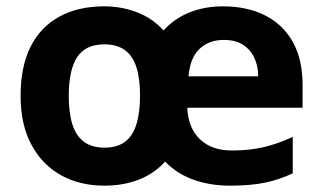

<svg xmlns="http://www.w3.org/2000/svg" viewBox="-20 -576 1018 606"><path d="M683 -556Q761 -556 817.5 -527Q874 -498 904.5 -443Q935 -388 935 -308V-236H571Q574 -172 611 -136.5Q648 -101 712 -101Q767 -101 812 -111.5Q857 -122 904 -144V-29Q862 -9 816.5 0.5Q771 10 706 10Q644 10 591.5 -8.5Q539 -27 501 -66Q467 -28 418 -9Q369 10 310 10Q232 10 172.5 -23Q113 -56 79 -119.5Q45 -183 45 -274Q45 -365 76 -427.5Q107 -490 166.5 -523Q226 -556 309 -556Q364 -556 413 -537Q462 -518 496 -480Q520 -506 548.5 -522.5Q577 -539 611 -547.5Q645 -556 683 -556ZM309 -436Q250 -436 223.5 -395.5Q197 -355 197 -274Q197 -220 208.5 -183.5Q220 -147 245 -128.5Q270 -110 310 -110Q350 -110 374.5 -128.5Q399 -147 410.5 -183.5Q422 -220 422 -274Q422 -328 410.5 -364Q399 -400 374 -418Q349 -436 309 -436ZM686 -450Q640 -450 610 -422Q580 -394 575 -335H795Q795 -368 782.5 -394Q770 -420 746.5 -435Q723 -450 686 -450Z"/></svg>

Font: Noto Sans Gurmukhi
Style: Regular
Weight: 400
Designer: Jelle Bosma - Monotype Design Team
Foundry: Monotype Imaging Inc.
Version: Version 2.003